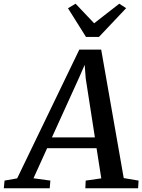

<svg xmlns="http://www.w3.org/2000/svg" viewBox="-88 -1015 768 1035"><path d="M-67.5 0 -63.5 -41.5 4.5 -53.5 339.5 -747.5H457.5L579 -55L659 -41.5L656.5 0H372L374 -41.5L458 -53.5L432.5 -216H166L92.5 -54L183.5 -41.5L180 0ZM192 -274.5H423.5L374 -593L368.5 -665.5L339 -598ZM375.5 -816 278.5 -970.5 319.5 -995Q344.5 -968.5 369.5 -942.2Q394.5 -916 419.5 -889.5Q453 -916 487 -942.2Q521 -968.5 555 -995L592 -971L445.5 -816Z"/></svg>

Font: Merriweather 20pt Medium
Style: Italic
Weight: 500
Italic angle: -7.8°
Version: Version 2.101